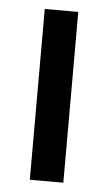

<svg xmlns="http://www.w3.org/2000/svg" viewBox="-44 -556 331 588"><g transform="rotate(5 121.5 -262.5)"><path d="M70 0V-525H173V0Z"/></g></svg>

Font: Mach
Style: Regular
Weight: 400
Version: Version 1.002